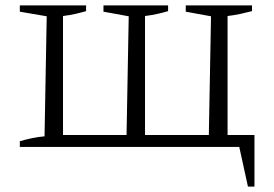

<svg xmlns="http://www.w3.org/2000/svg" viewBox="-20 -541 1010 707"><path d="M818 -44H917V146H893L861 0H53V-21Q77 -28 99 -32.5Q121 -37 144 -39L152 -481L53 -498V-521H297V-500Q280 -495 258 -490Q236 -485 212 -482V-44H446L454 -481L361 -498V-521H599V-500Q579 -494 558 -489.5Q537 -485 514 -482V-44H749L757 -481L664 -498V-521H908V-500Q889 -495 866 -490Q843 -485 818 -482Z"/></svg>

Font: Piazzolla SC Light
Style: Regular
Weight: 300
Designer: Juan Pablo del Peral
Foundry: Huerta Tipografica
Version: Version 1.330